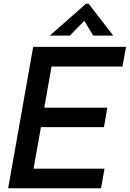

<svg xmlns="http://www.w3.org/2000/svg" viewBox="-20 -1016 700 1036"><path d="M525 0H24L159 -763H660L641 -657H258L219 -435H559L541 -330H201L161 -106H544ZM357 -824H249L444 -996H458L591 -824H483L435 -904Z"/></svg>

Font: Open Sauce One Medium Italic
Style: Regular
Weight: 500
Italic angle: -10°
Designer: Alfredo Marco Pradil
Foundry: Creative Sauce Fz LLC
Version: Version 1.477